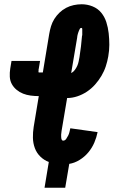

<svg xmlns="http://www.w3.org/2000/svg" viewBox="-20 -763 540 901"><path d="M189 118 209 -3Q187 -11 169.5 -28Q152 -45 143.5 -68Q135 -91 134.5 -116.5Q134 -142 138 -167L162 -312Q143 -312 124 -314.5Q105 -317 88.5 -323.5Q72 -330 58 -341.5Q44 -353 35.5 -368.5Q27 -384 26 -403Q25 -422 28 -441L34 -477H168L162 -441Q161 -439 161 -436.5Q161 -434 161 -431.5Q161 -429 160.5 -426Q160 -423 163 -423H181L211 -604Q214 -622 219.5 -640Q225 -658 235 -674Q245 -690 259 -703.5Q273 -717 290 -726Q307 -735 326 -739Q345 -743 363 -743Q390 -743 414.5 -733Q439 -723 455 -703.5Q471 -684 479 -659Q487 -634 490 -607Q493 -580 493 -553Q493 -526 488 -498Q484 -475 476.5 -452Q469 -429 456 -407Q443 -385 426 -366Q409 -347 388 -333Q367 -319 343 -311Q319 -303 296 -303H295L269 -149Q269 -145 268 -140.5Q267 -136 267 -132Q267 -128 267 -123.5Q267 -119 267.5 -115Q268 -111 270 -107Q272 -103 276 -103Q285 -103 290.5 -111Q296 -119 300 -127Q304 -135 306 -143.5Q308 -152 310 -161L438 -143Q433 -118 422.5 -93.5Q412 -69 394.5 -48Q377 -27 353.5 -12.5Q330 2 305 6L286 118ZM314 -420Q324 -425 331 -434.5Q338 -444 342.5 -454Q347 -464 349 -474.5Q351 -485 353 -495Q357 -520 360 -545.5Q363 -571 365 -596L366 -597Q366 -602 366 -606.5Q366 -611 366 -616Q366 -621 366 -626.5Q366 -632 361 -632Q357 -632 354.5 -627.5Q352 -623 350.5 -619Q349 -615 347.5 -611Q346 -607 345 -603Q344 -599 343 -594.5Q342 -590 342 -586Z"/></svg>

Font: Iosevka SS18 Heavy
Style: Italic
Weight: 900
Italic angle: -9°
Monospace: yes
Designer: Belleve Invis
Foundry: Belleve Invis
Version: Version 25.1.1; ttfautohint (v1.8.4)